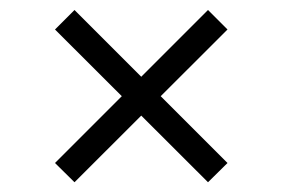

<svg xmlns="http://www.w3.org/2000/svg" viewBox="-20 -423 565 384"><path d="M90 -97 396 -403 435 -364 129 -58.5ZM90 -364 129 -403 435 -97 396 -58.5Z"/></svg>

Font: Newsreader 36pt
Style: Bold
Weight: 700
Designer: Hugues Gentile
Foundry: Production Type
Version: Version 1.003